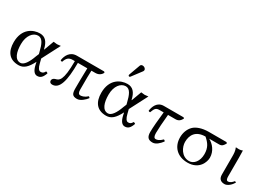

<svg xmlns="http://www.w3.org/2000/svg" viewBox="-0 -1410 2990 2149"><g transform="rotate(30 1495.0 -336.0)"><path d="M390 -182 510 -414C498 -414 477 -409 463 -409C449 -409 431 -414 417 -414L372 -292C369 -285 367 -280 365 -290C346 -373 309 -419 239 -419C152 -419 32 -363 32 -187C32 -69 84 10 206 10C271 10 315 -30 363 -124L371 -87C386 -22 412 10 447 10C489 10 513 -13 534 -73C528 -80 521 -84 510 -84C494 -55 481 -49 457 -49C435 -49 416 -76 404 -127ZM343 -212 327 -173C295 -82 255 -23 211 -23C140 -23 113 -106 113 -209C113 -319 170 -387 234 -387C291 -387 316 -324 338 -232Z M1073 -409H721C631 -409 597 -334 589 -277C590 -269 602 -265 612 -269C629 -323 655 -345 703 -345H731C731 -85 684 -73 644 -63C619 -57 605 -40 605 -23C605 0 621 10 642 10C736 10 770 -114 770 -345H892C889 -235 888 -143 888 -88C888 -15 901 10 962 10C1007 10 1057 -37 1079 -67C1076 -77 1071 -81 1061 -82C1025 -46 987 -43 975 -43C953 -43 942 -61 942 -101C942 -233 942 -311 945 -345H995C1036 -345 1067 -364 1083 -398Z M1522 -182 1642 -414C1630 -414 1609 -409 1595 -409C1581 -409 1563 -414 1549 -414L1504 -292C1501 -285 1499 -280 1497 -290C1478 -373 1441 -419 1371 -419C1284 -419 1164 -363 1164 -187C1164 -69 1216 10 1338 10C1403 10 1447 -30 1495 -124L1503 -87C1518 -22 1544 10 1579 10C1621 10 1645 -13 1666 -73C1660 -80 1653 -84 1642 -84C1626 -55 1613 -49 1589 -49C1567 -49 1548 -76 1536 -127ZM1475 -212 1459 -173C1427 -82 1387 -23 1343 -23C1272 -23 1245 -106 1245 -209C1245 -319 1302 -387 1366 -387C1423 -387 1448 -324 1470 -232ZM1414 -682C1401 -682 1390 -676 1386 -665L1334 -522C1333 -519 1332 -515 1332 -512C1332 -505 1338 -499 1346 -499C1350 -499 1355 -503 1358 -507L1450 -629C1454 -634 1456 -642 1456 -647C1456 -667 1434 -682 1414 -682Z M1845 -409C1756 -409 1731 -329 1724 -278C1728 -272 1736 -270 1746 -270C1768 -328 1779 -345 1826 -345H1879C1867 -242 1858 -133 1858 -81C1858 -11 1886 10 1938 10C1980 10 2019 -26 2051 -68C2048 -77 2041 -82 2033 -85C1994 -45 1966 -41 1950 -41C1930 -41 1919 -60 1919 -103C1919 -155 1925 -240 1935 -345H2032C2071 -345 2093 -366 2110 -398L2100 -409Z M2597 -345C2632 -345 2648 -366 2665 -398L2654 -409H2424C2338 -409 2270 -383 2236 -349C2196 -309 2177 -253 2177 -195C2177 -74 2258 9 2389 9C2541 9 2581 -110 2581 -164C2581 -249 2525 -315 2467 -345ZM2396 -15C2297 -15 2251 -115 2251 -179C2251 -270 2297 -345 2420 -345C2474 -297 2508 -254 2508 -167C2508 -77 2457 -15 2396 -15Z M2791 -307V-68C2791 -19 2815 10 2868 10C2909 10 2951 -32 2971 -67C2969 -76 2964 -75 2954 -77C2936 -54 2914 -35 2887 -35C2868 -35 2862 -56 2862 -85V-327C2862 -358 2860 -419 2860 -419C2846 -413 2833 -409 2815 -409C2804 -409 2782 -410 2776 -411L2774 -409C2790 -376 2791 -334 2791 -307Z"/></g></svg>

Font: Libertinus Serif Display
Style: Regular
Weight: 400
Designer: Philipp H. Poll, Khaled Hosny
Foundry: Caleb Maclennan
Version: Version 7.050;RELEASE